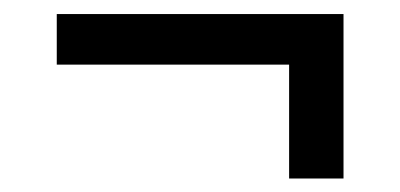

<svg xmlns="http://www.w3.org/2000/svg" viewBox="-20 -379 575 276"><path d="M473.8 -122.4V-358.8H61.6V-286.1H395.6V-122.4Z"/></svg>

Font: Montserrat Ace
Style: Regular
Weight: 500
Designer: Julieta Ulanovsky
Foundry: Julieta Ulanovsky
Version: Version 1